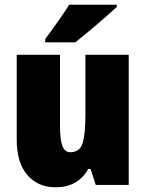

<svg xmlns="http://www.w3.org/2000/svg" viewBox="-20 -786 618 816"><path d="M527 0H387L365 -68H355Q312 10 216 10Q141 10 96 -42.5Q51 -95 51 -193V-553H235V-250Q235 -193 245 -166Q255 -139 279 -139Q318 -139 330.5 -176Q343 -213 343 -296V-553H527ZM476 -756Q449 -731 396.5 -686Q344 -641 300 -606H172V-620L201 -659Q254 -733 274 -766H476Z"/></svg>

Font: Noto Sans Display Black Narrow
Style: Regular
Weight: 900
Width: 4
Designer: Monotype Design team
Foundry: Monotype Imaging Inc.
Version: Version 1.000